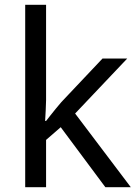

<svg xmlns="http://www.w3.org/2000/svg" viewBox="-20 -780 574 800"><path d="M172 -363Q172 -347 170.5 -321Q169 -295 168 -276H172Q178 -284 190 -299Q202 -314 214.5 -329.5Q227 -345 236 -355L407 -536H510L293 -307L525 0H419L233 -250L172 -197V0H85V-760H172Z"/></svg>

Font: usinhala05
Style: Book
Weight: 400
Designer: Jelle Bosma - Monotype Design Team
Foundry: Monotype Imaging Inc.
Version: Version 2.003